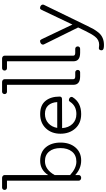

<svg xmlns="http://www.w3.org/2000/svg" viewBox="371 -1183 1019 1845"><g transform="rotate(-90 880.5 -260.5)"><path d="M121 -96Q187 -36 249.5 -36Q312 -36 346 -78Q380 -120 380 -189Q380 -258 346.5 -298Q313 -338 255 -338Q173 -338 121 -245ZM67 -703H1Q-9 -703 -15.5 -709.5Q-22 -716 -22 -726Q-22 -736 -15.5 -743Q-9 -750 1 -750H94Q104 -750 112.5 -743Q121 -736 121 -726V-308Q172 -384 257 -384Q342 -384 387.5 -330Q433 -276 433 -188Q433 -100 386 -45Q339 10 261 10Q183 10 121 -47V-13Q121 -3 113 3.5Q105 10 94 10Q83 10 75 3.5Q67 -3 67 -13Z M574 -220H822Q819 -274 790.5 -306Q762 -338 708.5 -338Q655 -338 619 -305.5Q583 -273 574 -220ZM824 -96Q831 -108 840 -108Q849 -108 858 -103.5Q867 -99 870.5 -89.5Q874 -80 869 -72Q818 10 707 10Q619 10 568.5 -46.5Q518 -103 518 -189Q518 -275 570 -329.5Q622 -384 707 -384Q792 -384 833.5 -333Q875 -282 875 -197Q875 -174 849 -174L572 -173Q576 -111 612.5 -73.5Q649 -36 707 -36Q785 -36 824 -96Z M1069 -47H1108Q1118 -47 1124.5 -40Q1131 -33 1131 -23Q1131 -13 1124.5 -6.5Q1118 0 1108 0H1069Q988 0 988 -65V-703H922Q912 -703 905.5 -709.5Q899 -716 899 -726Q899 -736 905.5 -743Q912 -750 922 -750H1015Q1026 -750 1034 -743Q1042 -736 1042 -726V-66Q1042 -47 1069 -47Z M1295 -47H1334Q1344 -47 1350.5 -40Q1357 -33 1357 -23Q1357 -13 1350.5 -6.5Q1344 0 1334 0H1295Q1214 0 1214 -65V-703H1148Q1138 -703 1131.5 -709.5Q1125 -716 1125 -726Q1125 -736 1131.5 -743Q1138 -750 1148 -750H1241Q1252 -750 1260 -743Q1268 -736 1268 -726V-66Q1268 -47 1295 -47Z M1340 180 1372 183Q1421 183 1452 142Q1476 111 1505 51L1539 -19L1376 -349Q1372 -358 1376.5 -367Q1381 -376 1390.5 -380.5Q1400 -385 1409.5 -385Q1419 -385 1426 -370L1567 -74L1708 -370Q1715 -385 1724 -385Q1748 -385 1757 -367Q1759 -362 1759 -357.5Q1759 -353 1757 -349L1553 71Q1534 111 1522.5 130.5Q1511 150 1489 178Q1446 229 1371 229Q1350 229 1339 226Q1317 221 1320 200.5Q1323 180 1340 180Z"/></g></svg>

Font: Flamenco
Style: Regular
Weight: 400
Designer: Luciano Vergara
Foundry: Luciano Vergara
Version: Version 1.003